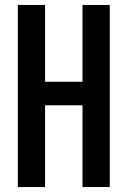

<svg xmlns="http://www.w3.org/2000/svg" viewBox="-20 -755 515 775"><path d="M52 0V-735H162V-425H313V-735H423V0H313V-330H162V0Z"/></svg>

Font: Iosevka QP
Style: Bold
Weight: 700
Designer: Belleve Invis
Foundry: Belleve Invis
Version: Version 20.0.0; ttfautohint (v1.8.4)